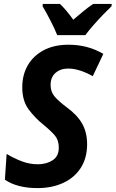

<svg xmlns="http://www.w3.org/2000/svg" viewBox="-20 -953 592 983"><path d="M172 10Q68 10 5 -33L14 -165Q52 -142 92 -127Q132 -112 173 -112Q218 -112 249.5 -132.5Q281 -153 281 -197Q281 -235 261.5 -258.5Q242 -282 203 -314Q159 -349 126.5 -393Q94 -437 94 -506Q94 -570 122.5 -619Q151 -668 204 -696Q257 -724 331 -724Q430 -724 509 -677L455 -563Q421 -582 389.5 -592Q358 -602 329 -602Q290 -602 264.5 -580Q239 -558 239 -518Q239 -483 259.5 -459Q280 -435 321 -404Q374 -366 400 -321Q426 -276 426 -214Q426 -144 393.5 -93.5Q361 -43 303.5 -16.5Q246 10 172 10ZM273 -773Q260 -806 238 -848.5Q216 -891 198 -921L199 -933H287Q302 -919 320.5 -897Q339 -875 355 -852Q383 -876 407.5 -896Q432 -916 457 -933H552L551 -921Q533 -904 507 -877Q481 -850 456.5 -822Q432 -794 417 -773Z"/></svg>

Font: Noto Sans SemiCondensed
Style: Bold Italic
Weight: 700
Width: 4
Italic angle: -12°
Designer: Monotype Design Team
Foundry: Monotype Imaging Inc.
Version: Version 2.013; ttfautohint (v1.8.4.7-5d5b)